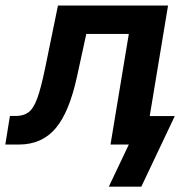

<svg xmlns="http://www.w3.org/2000/svg" viewBox="-48 -536 668 712"><path d="M-28.3 0 -11.2 -106H11.2Q39.1 -106 57.6 -119.6Q76.2 -133.3 90.1 -171.1Q104 -209 119.1 -282.2L167 -515.6H575.2L489.7 0H361.8L429.7 -410.2H272L238.3 -255.4Q209.5 -120.6 158.4 -60.3Q107.4 0 22 0ZM355.5 156.2 429.7 0H392.1L409.2 -105.5H600.1L476.1 156.2Z"/></svg>

Font: Inter Display Semi Bold
Style: Italic
Weight: 600
Italic angle: -9.39999°
Designer: Rasmus Andersson
Foundry: rsms
Version: Version 4.000;git-4fc901f